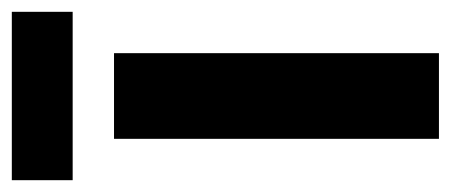

<svg xmlns="http://www.w3.org/2000/svg" viewBox="-255 -524 763 325"><g transform="rotate(-90 126.5 -361.5)"><path d="M269 -723H-16V-620H269ZM199 0V-550H54V0Z"/></g></svg>

Font: Noto Sans Thai Looped ExtraCondensed ExtraBold
Style: Regular
Weight: 800
Width: 2
Designer: Sasikarn Vongin, Ben Mitchell
Foundry: The Fontpad Ltd
Version: Version 1.001